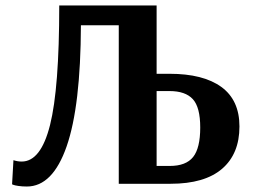

<svg xmlns="http://www.w3.org/2000/svg" viewBox="-20 -670 929 700"><path d="M78 10Q61 10 47.5 8Q34 6 29 4L24 2L29 -86Q44 -81 59 -81Q129 -81 162.5 -214.5Q196 -348 196 -650H551V-401H598Q721 -401 787 -353Q853 -305 853 -209Q853 -109 789.5 -54.5Q726 0 602 0H413V-578H275Q274 -283 223 -136.5Q172 10 78 10ZM551 -65H599Q658 -65 684 -97.5Q710 -130 710 -205Q710 -279 683 -308.5Q656 -338 598 -338H551Z"/></svg>

Font: Arsenal
Style: Bold
Weight: 700
Designer: Andrij Shevchenko
Foundry: Stairsfor
Version: Version 2.001;PS 002.001;hotconv 1.0.88;makeotf.lib2.5.64775